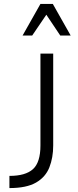

<svg xmlns="http://www.w3.org/2000/svg" viewBox="-20 -953 395 978"><path d="M28 5V-57Q110 -57 148 -91.5Q186 -126 186 -212V-680H251V-212Q251 -150 231.5 -100.5Q212 -51 163.5 -23Q115 5 28 5ZM287 -772 216 -878 144 -772H95L186 -933H249L340 -772Z"/></svg>

Font: Inria Sans Light
Style: Regular
Weight: 300
Designer: Black Foundry Team
Foundry: Black Foundry
Version: Version 1.2; ttfautohint (v1.8.3)